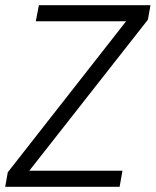

<svg xmlns="http://www.w3.org/2000/svg" viewBox="-21 -720 600 740"><path d="M-1 0 9 -56 465 -638H117L129 -700H559L549 -644L92 -62H451L440 0Z"/></svg>

Font: DM Sans 20pt Light
Style: Italic
Weight: 300
Italic angle: -10°
Version: Version 4.004;gftools[0.9.30]